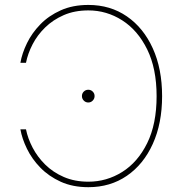

<svg xmlns="http://www.w3.org/2000/svg" viewBox="-20 -757 749 786"><path d="M341.8 9.3Q277.8 9.3 228.8 -12.9Q179.7 -35.2 145.3 -70.6Q110.8 -106 90.6 -147.5Q70.3 -189 63.5 -227.5H86.4Q93.8 -190.4 113.5 -152.6Q133.3 -114.7 165 -83.3Q196.8 -51.8 241.2 -32.5Q285.6 -13.2 341.8 -13.2Q416.5 -13.2 480.2 -53Q543.9 -92.8 582.5 -170.9Q621.1 -249 621.1 -363.3Q621.1 -476.6 582.5 -554.9Q543.9 -633.3 480.2 -673.8Q416.5 -714.4 341.8 -714.4Q285.2 -714.4 241 -695.1Q196.8 -675.8 164.8 -644.5Q132.8 -613.3 113.3 -575.4Q93.8 -537.6 86.4 -500H63.5Q70.3 -539.1 90.6 -580.6Q110.8 -622.1 145.3 -657.5Q179.7 -692.9 228.8 -714.8Q277.8 -736.8 341.8 -736.8Q431.6 -736.8 499.5 -689.9Q567.4 -643.1 605.5 -559.1Q643.6 -475.1 643.6 -363.3Q643.6 -252 605.5 -168Q567.4 -84 499.5 -37.4Q431.6 9.3 341.8 9.3ZM341.3 -337.4Q330.6 -337.4 323 -345.2Q315.4 -353 315.4 -363.8Q315.4 -374.5 323 -382.1Q330.6 -389.6 341.3 -389.6Q352.1 -389.6 359.6 -382.1Q367.2 -374.5 367.2 -363.8Q367.2 -353 359.6 -345.2Q352.1 -337.4 341.3 -337.4Z"/></svg>

Font: Inter 18pt Thin
Style: Regular
Weight: 250
Designer: Rasmus Andersson
Foundry: rsms
Version: Version 4.001;git-66647c0bb